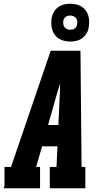

<svg xmlns="http://www.w3.org/2000/svg" viewBox="-35 -1006 555 1026"><path d="M-15 0 -11 -12V-114H24L236 -735H395L401 -114H421V0H231V-114H267L272 -224H190L158 -114H179V0ZM277 -338 284 -490Q285 -507 285.5 -524.5Q286 -542 286 -560Q281 -543 275.5 -525.5Q270 -508 265 -490L222 -338ZM340 -784Q316 -784 294 -792.5Q272 -801 258.5 -819Q245 -837 241 -861Q237 -885 241 -910Q244 -926 252.5 -941.5Q261 -957 275.5 -967.5Q290 -978 307 -982Q324 -986 340 -986Q356 -986 372 -982.5Q388 -979 400.5 -971Q413 -963 422.5 -951Q432 -939 436.5 -924Q441 -909 441.5 -893Q442 -877 439 -860Q437 -844 428 -828.5Q419 -813 405 -802.5Q391 -792 374 -788Q357 -784 340 -784ZM340 -847Q346 -847 352.5 -848.5Q359 -850 364.5 -854Q370 -858 373 -864Q376 -870 377 -876Q379 -885 377.5 -894Q376 -903 371 -909.5Q366 -916 357.5 -919.5Q349 -923 340 -923Q334 -923 327.5 -921.5Q321 -920 316 -916Q311 -912 307.5 -906Q304 -900 303 -894Q302 -885 303.5 -876Q305 -867 310 -860.5Q315 -854 323 -850.5Q331 -847 340 -847Z"/></svg>

Font: Iosevka Slab Heavy
Style: Italic
Weight: 900
Italic angle: -9°
Monospace: yes
Designer: Belleve Invis
Foundry: Belleve Invis
Version: Version 11.1.0; ttfautohint (v1.8.3)